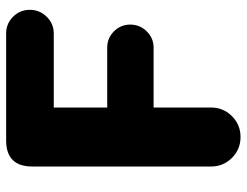

<svg xmlns="http://www.w3.org/2000/svg" viewBox="-109 -686 803 625"><g transform="rotate(-90 292.5 -373.5)"><path d="M63 -88V-670Q63 -755 148 -755H496Q528 -755 550.5 -732.5Q573 -710 573 -678Q573 -646 550.5 -623Q528 -600 496 -600H255V-426H450Q481 -426 503 -404Q525 -382 525 -351Q525 -320 503 -297.5Q481 -275 450 -275H255V-88Q255 -48 227 -20Q199 8 159 8Q119 8 91 -20Q63 -48 63 -88Z"/></g></svg>

Font: Jellee Roman
Style: Regular
Weight: 400
Designer: Alfredo Marco Pradil
Foundry: Alfredo Marco Pradil
Version: Version 1.016;PS 001.016;hotconv 1.0.88;makeotf.lib2.5.64775